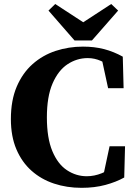

<svg xmlns="http://www.w3.org/2000/svg" viewBox="-20 -905 662 944"><path d="M381 18.5Q308.6 18.5 245.5 -2.4Q182.5 -23.3 135 -65.5Q87.5 -107.8 60.5 -171.2Q33.5 -234.6 33.5 -319.4Q33.5 -411.7 62.2 -478.9Q90.9 -546.1 140.3 -589.9Q189.7 -633.7 253.7 -654.8Q317.7 -675.8 387.8 -675.8Q444.4 -675.8 491.9 -663.5Q539.3 -651.1 583.7 -626.4L587.7 -471.5H511.5L477.3 -629.4L544.3 -614V-558.9Q508.6 -590.8 477 -605.1Q445.3 -619.4 411.5 -619.4Q357.9 -619.4 312.1 -589.2Q266.3 -558.9 238.4 -494.5Q210.5 -430.2 210.5 -327.9Q210.5 -226.4 237.3 -162.2Q264.1 -98 309.1 -68.3Q354.2 -38.5 406.6 -38.5Q443.9 -38.5 480.6 -53.4Q517.2 -68.2 552.1 -95.5V-44L485.2 -29.3L518.7 -185.8H594.8L590.8 -32.3Q551.2 -10.1 498.3 4.2Q445.4 18.5 381 18.5ZM251.6 -885.3 432.7 -767.2H345.8L526.9 -885.3L560.8 -853L431.9 -705.9H346.6L218.4 -853Z"/></svg>

Font: Source Serif 4 Variable
Style: Regular
Weight: 400
Designer: Frank Grießhammer
Foundry: Adobe
Version: Version 4.005;hotconv 1.1.0;makeotfexe 2.6.0